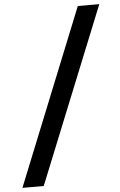

<svg xmlns="http://www.w3.org/2000/svg" viewBox="-62 -793 650 1041"><g transform="rotate(-5 262.5 -272.0)"><path d="M17 206 402 -750H519L133 206Z"/></g></svg>

Font: Teachers SemiBold
Style: Regular
Weight: 600
Version: Version 1.001